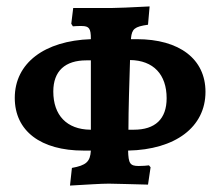

<svg xmlns="http://www.w3.org/2000/svg" viewBox="-20 -549 686 598"><path d="M620 -263C620 -365 539 -427 406 -427H388V-430C391 -459 399 -466 441 -472L446 -529C387 -526 345 -524 325 -524H208L202 -475L207 -467C214 -468 227 -468 234 -468C258 -468 263 -460 263 -428V-427C119 -422 26 -353 26 -244C26 -141 107 -80 240 -80H263C261 -45 248 -34 204 -26L198 29C252 26 294 23 319 23C341 23 392 25 441 26L449 -28L444 -34C437 -33 424 -32 412 -32C385 -32 380 -40 379 -80C526 -83 620 -153 620 -263ZM397 -145H380C380 -209 383 -296 385 -362C458 -361 499 -317 499 -243C499 -178 463 -145 397 -145ZM146 -264C146 -328 183 -361 249 -361H263V-145H261C188 -146 146 -190 146 -264Z"/></svg>

Font: Alegreya SC
Style: Bold
Weight: 700
Designer: Juan Pablo del Peral
Foundry: Huerta Tipografica
Version: Version 2.007;PS 002.007;hotconv 1.0.88;makeotf.lib2.5.64775